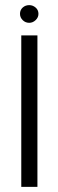

<svg xmlns="http://www.w3.org/2000/svg" viewBox="-20 -729 228 749"><path d="M63 0V-591H126V0ZM94 -640Q79 -640 68.5 -650.5Q58 -661 58 -675Q58 -690 68.5 -699.5Q79 -709 94 -709Q108 -709 119 -699.5Q130 -690 130 -675Q130 -661 119 -650.5Q108 -640 94 -640Z"/></svg>

Font: Alumni Sans
Style: Regular
Weight: 400
Designer: Robert E. Leuschke
Foundry: Robert E. Leuschke
Version: Version 1.018